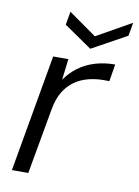

<svg xmlns="http://www.w3.org/2000/svg" viewBox="-81 -753 583 808"><g transform="rotate(10 211.0 -349.5)"><path d="M27 0 115 -501H180L169 -411Q191 -443 222 -466Q253 -489 292.5 -501Q332 -513 378 -513L366 -440H342Q309 -440 277 -432Q245 -424 218.5 -405.5Q192 -387 173.5 -356.5Q155 -326 147 -280L97 0ZM422 -699 412 -642 263 -560 144 -642 154 -699 273 -615Z"/></g></svg>

Font: DM Sans 18pt Light
Style: Italic
Weight: 300
Italic angle: -10°
Designer: Colophon Foundry, Jonny Pinhorn
Foundry: Colophon Foundry
Version: Version 4.004;gftools[0.9.30]